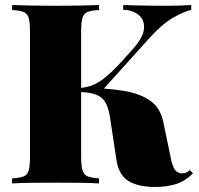

<svg xmlns="http://www.w3.org/2000/svg" viewBox="-20 -728 790 762"><path d="M373 -708V-688Q343 -687 327.5 -680.5Q312 -674 307 -656.5Q302 -639 302 -602V-106Q302 -70 307.5 -52Q313 -34 328 -28Q343 -22 373 -20V0Q344 -2 298.5 -2.5Q253 -3 206 -3Q152 -3 104.5 -2.5Q57 -2 28 0V-20Q59 -22 74 -28Q89 -34 94 -52Q99 -70 99 -106V-602Q99 -639 94 -656.5Q89 -674 73.5 -680.5Q58 -687 28 -688V-708Q57 -707 104.5 -706Q152 -705 206 -705Q253 -705 298.5 -706Q344 -707 373 -708ZM305 -379Q403 -379 471 -367.5Q539 -356 578 -327Q617 -298 628 -244L657 -105Q664 -68 674.5 -54Q685 -40 703 -40Q712 -40 719 -43Q726 -46 733 -53L746 -40Q715 -9 678.5 2.5Q642 14 596 14Q529 14 490 -9.5Q451 -33 442 -94L416 -266Q410 -305 395.5 -326Q381 -347 354 -355Q327 -363 281 -363H272V-379ZM296 -363V-379Q340 -381 379 -407Q418 -433 473 -495L507 -533Q549 -580 551.5 -614.5Q554 -649 530.5 -668.5Q507 -688 469 -689V-708Q497 -707 521.5 -706.5Q546 -706 573.5 -705.5Q601 -705 638 -705Q670 -705 694.5 -706Q719 -707 739 -708V-689Q705 -680 664 -656Q623 -632 575 -579L380 -363Z"/></svg>

Font: Playfair Display Black
Style: Regular
Weight: 900
Designer: Claus Eggers Sørensen
Foundry: Claus Eggers Sørensen
Version: Version 1.203